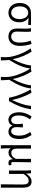

<svg xmlns="http://www.w3.org/2000/svg" viewBox="1936 -2530 793 4706"><g transform="rotate(90 2333.0 -177.5)"><path d="M293 13C424 13 527 -85 527 -254C527 -359 486 -435 418 -474V-478C478 -478 529 -475 591 -470V-540H297C170 -540 53 -454 53 -264C53 -86 164 13 293 13ZM293 -55C204 -55 137 -135 137 -264C137 -404 205 -472 295 -472C392 -472 448 -373 448 -261C448 -134 383 -55 293 -55Z M880 13C1011 13 1106 -85 1106 -268C1106 -365 1090 -459 1057 -554L977 -533C1013 -435 1024 -349 1024 -266C1024 -121 962 -55 881 -55C814 -55 754 -92 754 -194C754 -260 761 -352 761 -415C761 -462 760 -502 753 -540H673C681 -484 683 -438 683 -395C683 -329 679 -264 679 -198C679 -55 756 13 880 13Z M1378 199H1461C1461 137 1458 60 1450 -4C1583 -221 1637 -358 1665 -540H1584C1571 -386 1506 -236 1434 -97H1429C1398 -268 1316 -457 1246 -554L1165 -532C1273 -391 1382 -118 1382 67C1382 125 1382 150 1378 199Z M1864 199H1947C1947 137 1944 60 1936 -4C2069 -221 2123 -358 2151 -540H2070C2057 -386 1992 -236 1920 -97H1915C1884 -268 1802 -457 1732 -554L1651 -532C1759 -391 1868 -118 1868 67C1868 125 1868 150 1864 199Z M2378 0H2459C2567 -189 2630 -352 2658 -540H2576C2563 -391 2502 -224 2435 -83H2430C2399 -234 2327 -434 2250 -554L2169 -532C2263 -393 2337 -197 2378 0Z M2916 13C2976 13 3031 -17 3057 -84H3061C3088 -17 3145 13 3207 13C3315 13 3388 -74 3388 -254C3388 -382 3349 -466 3289 -554L3216 -522C3277 -430 3305 -364 3305 -250C3305 -117 3260 -55 3196 -55C3144 -55 3096 -87 3096 -194C3096 -239 3098 -282 3103 -340H3013C3020 -282 3022 -239 3022 -194C3022 -90 2973 -55 2920 -55C2857 -55 2810 -120 2810 -238C2810 -353 2845 -431 2907 -519L2834 -554C2776 -468 2732 -369 2732 -252C2732 -75 2812 13 2916 13Z M3540 199H3623C3616 113 3615 66 3615 -44C3642 1 3678 11 3725 11C3785 11 3839 -22 3880 -94H3883C3888 -19 3914 13 3973 13C4001 13 4019 8 4034 1L4023 -62C4009 -57 4000 -55 3990 -55C3967 -55 3952 -68 3952 -97C3952 -234 3956 -391 3958 -540H3875V-167C3822 -74 3776 -58 3726 -58C3652 -58 3622 -110 3622 -207V-540H3540Z M4498 199H4580V-343C4580 -481 4537 -554 4434 -554C4354 -554 4295 -513 4239 -424H4236L4228 -540H4154C4160 -484 4161 -438 4161 -395V0H4243V-355C4306 -452 4349 -483 4412 -483C4478 -483 4503 -437 4503 -333C4503 -172 4502 22 4498 199Z"/></g></svg>

Font: ChiuKong Gothic CL Normal
Style: Regular
Weight: 350
Designer: Ryoko NISHIZUKA 西塚涼子 (kana, bopomofo & ideographs); Paul D. Hunt (Latin, Greek & Cyrillic); Sandoll Communications 산돌커뮤니
Foundry: Adobe
Version: Version 1.300